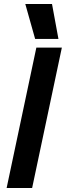

<svg xmlns="http://www.w3.org/2000/svg" viewBox="-20 -936 328 956"><path d="M106 -916H239L271 -742H155ZM161 -699H288L140 0H13Z"/></svg>

Font: Prompt Medium
Style: Italic
Weight: 500
Italic angle: -12°
Designer: Katatrad Team
Foundry: CadsonDemak
Version: Version 1.001